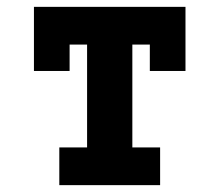

<svg xmlns="http://www.w3.org/2000/svg" viewBox="-20 -540 640 560"><path d="M153 0V-110H234V-410H183V-333H79V-520H521V-333H417V-410H366V-110H447V0Z"/></svg>

Font: Iosevka HT Extrabold Extended
Style: Regular
Weight: 800
Width: 7
Monospace: yes
Designer: Belleve Invis
Foundry: Belleve Invis
Version: Version 32.3.0; ttfautohint (v1.8.4)